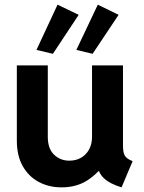

<svg xmlns="http://www.w3.org/2000/svg" viewBox="-20 -808 626 836"><path d="M248.3 7.8Q193.2 7.8 149 -15.6Q104.9 -39.1 79.1 -84.5Q53.3 -130 53.3 -196V-523.1H188.1V-212.1Q188.1 -160.8 215.3 -134.6Q242.6 -108.4 281.7 -108.4Q311 -108.4 333.3 -121.4Q355.6 -134.4 368.2 -157.8Q380.7 -181.2 380.7 -212.1V-523.1H515.5V-173.5Q515.5 -143.8 523.8 -129.8Q532.1 -115.9 557.5 -106.4L509.3 7.8Q457.3 -7.9 431.7 -32.7Q406 -57.5 405.4 -92.6L440 -62.3H374.5L438.9 -102.6Q410.3 -55.6 362.2 -23.9Q314.1 7.8 248.3 7.8ZM210.3 -573.7 138.8 -590.7 230.6 -787.7 322.6 -743.4ZM383.2 -573.7 312.5 -590.7 405.9 -787.7 496.4 -743.4Z"/></svg>

Font: Reddit Sans
Style: Regular
Weight: 400
Designer: Stephen Hutchings
Foundry: Reddit
Version: Version 1.014